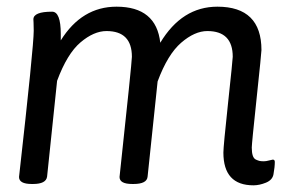

<svg xmlns="http://www.w3.org/2000/svg" viewBox="-20 -549 888 575"><path d="M797 -71Q803 -71 803 -64Q803 -49 799 -27Q796 -10 776.5 -2Q757 6 739 6Q649 6 649 -92Q649 -110 663 -240.5Q677 -371 677 -379Q677 -456 601 -456Q563 -456 522.5 -421Q482 -386 452 -305L422 -20Q420 2 380 2H376Q338 2 338 -19Q375 -363 375 -379Q375 -456 299 -456Q261 -456 221 -422Q181 -388 151 -307L121 -20Q118 2 79 2H75Q37 2 37 -19Q81 -410 81 -457Q81 -471 80.5 -480.5Q80 -490 80 -491Q80 -514 136 -514Q162 -514 162 -447V-428Q225 -529 329 -529Q448 -529 460 -421Q525 -529 631 -529Q763 -529 763 -399Q763 -391 748.5 -254.5Q734 -118 734 -107Q734 -92 737 -83Q740 -74 746.5 -71Q753 -68 757.5 -67Q762 -66 770 -66Q777 -66 786 -68.5Q795 -71 797 -71Z"/></svg>

Font: Asap
Style: Italic
Weight: 400
Italic angle: -6°
Designer: Pablo Cosgaya
Foundry: Pablo Cosgaya
Version: Version 1.007;PS 001.007;hotconv 1.0.70;makeotf.lib2.5.58329